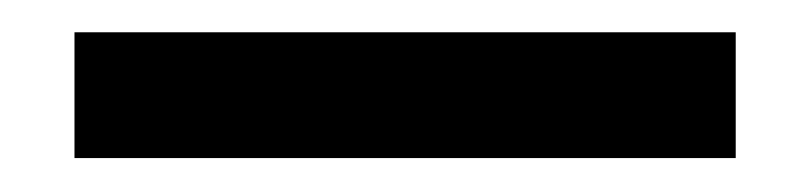

<svg xmlns="http://www.w3.org/2000/svg" viewBox="-20 16 490 116"><path d="M424.5 111.5H25V35.5H424.5Z"/></svg>

Font: Anek Kannada Medium
Style: Regular
Weight: 500
Designer: Vaishnavi Murthy, Maithili Shingre (Kannada) & Yesha Goshar (Latin)
Foundry: Ek Type
Version: Version 1.003